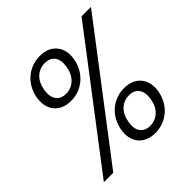

<svg xmlns="http://www.w3.org/2000/svg" viewBox="-189 -855 1010 1010"><g transform="rotate(-45 316.0 -349.5)"><path d="M91 -567Q97 -599 112 -625Q127 -651 149 -669.5Q171 -688 198.5 -698Q226 -708 256 -708Q317 -708 349.5 -669.5Q382 -631 371 -567Q365 -534 350 -508Q335 -482 313 -463Q291 -444 263.5 -434Q236 -424 206 -424Q145 -424 112.5 -462.5Q80 -501 91 -567ZM248 -663Q210 -663 182.5 -638Q155 -613 147 -567Q139 -520 157.5 -494.5Q176 -469 214 -469Q251 -469 279 -494.5Q307 -520 315 -567Q323 -613 304.5 -638Q286 -663 248 -663ZM559 -700H629L95 0H25ZM285 -133Q291 -165 306 -191.5Q321 -218 343 -236.5Q365 -255 392.5 -265Q420 -275 450 -275Q480 -275 504 -265Q528 -255 543.5 -236.5Q559 -218 565 -191.5Q571 -165 565 -133Q559 -101 544 -74.5Q529 -48 507 -29.5Q485 -11 457.5 -1Q430 9 400 9Q370 9 346 -1Q322 -11 306.5 -29.5Q291 -48 285 -74.5Q279 -101 285 -133ZM442 -230Q404 -230 376.5 -205Q349 -180 341 -133Q333 -87 351.5 -62Q370 -37 407 -37Q445 -37 472.5 -62Q500 -87 508 -133Q516 -180 497.5 -205Q479 -230 442 -230Z"/></g></svg>

Font: SVN-Poppins Light
Style: Italic
Weight: 300
Italic angle: -10°
Designer: Ninad Kale (Devanagari), Jonny Pinhorn (Latin)
Foundry: Indian Type Foundry
Version: Version 3.002 2017; ttfautohint (v1.8.3)